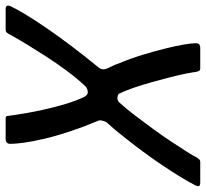

<svg xmlns="http://www.w3.org/2000/svg" viewBox="-72 -668 713 664"><g transform="rotate(-90 284.0 -336.5)"><path d="M385 -355Q377 -346 376 -338.5Q375 -331 379 -321Q384 -310 388.5 -301Q393 -292 396 -282Q414 -239 426.5 -197.5Q439 -156 448 -119.5Q457 -83 461.5 -56.5Q466 -30 466 -16Q466 -6 461.5 -3Q457 0 450 0H378Q374 0 371.5 -2.5Q369 -5 367 -14Q366 -23 361.5 -46.5Q357 -70 349 -101.5Q341 -133 331.5 -167Q322 -201 311.5 -231.5Q301 -262 291 -282Q285 -286 278 -286.5Q271 -287 263 -282Q241 -258 216.5 -226Q192 -194 168 -161Q144 -128 124 -97.5Q104 -67 90 -45Q76 -23 72 -14Q67 -6 64 -3Q61 0 55 0H-17Q-24 0 -27 -3Q-30 -6 -26 -16Q-23 -22 -11 -43.5Q1 -65 22.5 -98.5Q44 -132 73 -173Q102 -214 138 -259Q149 -273 163 -290Q177 -307 190 -321Q195 -326 198 -337.5Q201 -349 197 -355Q176 -405 160.5 -452Q145 -499 135.5 -539.5Q126 -580 122 -610Q118 -640 118 -656Q118 -666 123 -669.5Q128 -673 134 -673H205Q211 -673 213 -671Q215 -669 215 -662Q215 -662 217.5 -644.5Q220 -627 225 -598Q230 -569 238 -534Q246 -499 256.5 -464Q267 -429 281 -400Q283 -398 284.5 -395.5Q286 -393 289 -391Q294 -388 298.5 -389Q303 -390 308 -391Q312 -394 313.5 -394.5Q315 -395 319 -399Q345 -427 371 -462Q397 -497 419.5 -532Q442 -567 460 -596.5Q478 -626 488 -644Q498 -662 498 -662Q502 -669 505 -671Q508 -673 513 -673H585Q591 -673 594.5 -669.5Q598 -666 594 -656Q587 -640 567.5 -607.5Q548 -575 519 -532.5Q490 -490 455.5 -444.5Q421 -399 385 -355Z"/></g></svg>

Font: Glory Medium
Style: Italic
Weight: 500
Italic angle: -12°
Version: Version 1.011